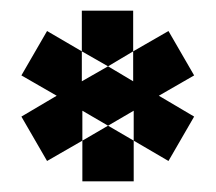

<svg xmlns="http://www.w3.org/2000/svg" viewBox="-20 -620 403 359"><path d="M134 -281V-357L182 -385L134 -413V-357L68 -319L20 -402L86 -441L20 -479L68 -562L133 -524V-468L182 -496L133 -524V-600H229V-524L182 -496L229 -468V-524L295 -562L343 -479L277 -441L343 -402L295 -319L230 -357V-413L182 -385L230 -357V-281Z"/></svg>

Font: Karantina
Style: Bold
Weight: 700
Designer: Rony Koch
Foundry: Rony Koch
Version: Version 1.000; ttfautohint (v1.8.3)